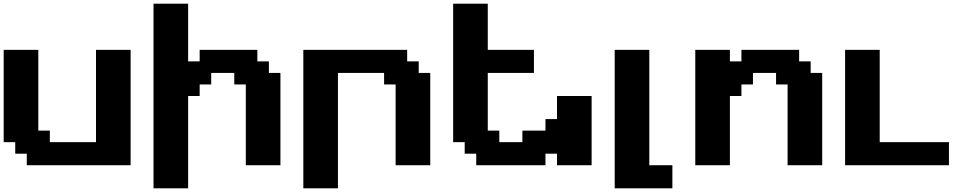

<svg xmlns="http://www.w3.org/2000/svg" viewBox="-20 -895 5284 1040"><path d="M125 0H687.5V-625H500V-125H250V-187.5H187.5V-625H0V-125H62.5V-62.5H125Z M811.5 125H999V-375H1061.5V-437.5H1124V-500H1249V-437.5H1311.5V0H1499V-500H1436.5V-562.5H1374V-625H1061.5V-562.5H999V-875H811.5Z M1623 125H1810.5V-500H2060.5V-437.5H2123V0H2310.5V-500H2248V-562.5H2185.5V-625H1623Z M2997.1 0H3184.6V-375H2997.1V-250H2934.6V-187.5H2809.6V-125H2684.6V-187.5H2622.1V-500H2872.1V-625H2622.1V-875H2434.6V-125H2497.1V-62.5H2559.6V0H2934.6V-62.5H2997.1Z M3309.6 125H3622.1V0H3497.1V-625H3309.6Z M4246.1 0H4433.6V-500H4371.1V-562.5H4308.6V-625H3996.1V-562.5H3933.6V-625H3746.1V0H3933.6V-375H3996.1V-437.5H4058.6V-500H4183.6V-437.5H4246.1Z M4557.6 0H5120.1V-125H4745.1V-625H4557.6Z"/></svg>

Font: Faithful 32x
Style: Semibold
Weight: 400
Foundry: Faithful Resource Pack
Version: Version 1.0; January 27, 2023